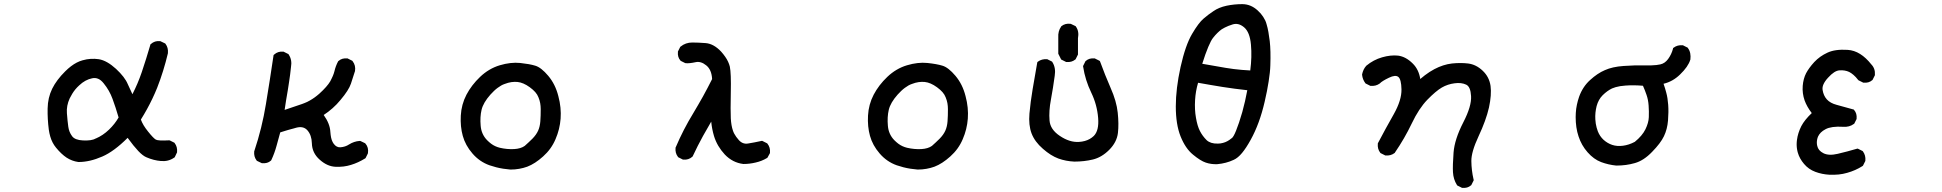

<svg xmlns="http://www.w3.org/2000/svg" viewBox="-20 -782 9540 943"><path d="M364.7 13.7Q333.5 9.3 307.1 -7.8Q281.2 -24.9 254.9 -57.1Q245.6 -68.4 238.5 -82Q231.4 -95.7 226.8 -111.6Q222.2 -127.4 219.7 -145Q212.9 -197.8 213.9 -249Q214.8 -302.2 236.3 -346.2Q257.8 -389.6 300.3 -431.6Q314.5 -445.8 328.6 -456.5Q342.8 -467.3 356.9 -474.6Q371.1 -481.9 385.3 -485.8Q405.8 -491.7 425.8 -492.9Q445.8 -494.1 465.3 -491.2Q485.8 -487.8 506.8 -475.8Q527.8 -463.9 549.8 -443.8Q593.3 -403.3 607.4 -369.1Q617.7 -345.2 630.4 -319.3Q657.2 -371.6 676.3 -427.7Q698.7 -494.1 718.3 -561.5L718.8 -564L721.2 -565.9Q739.7 -582.5 765.6 -580.1H767.1L769 -579.1L789.6 -569.3L791.5 -568.4L793 -566.4Q807.1 -547.9 804.7 -521.5V-521V-520.5Q794.4 -477.1 781.2 -434.6Q768.1 -392.1 752 -351.1Q741.2 -324.2 728.5 -297.6Q715.8 -271 701.7 -245.4Q687.5 -219.7 671.9 -194.8Q676.8 -181.2 685.5 -166.5Q694.3 -151.9 707 -136.2Q733.9 -102.5 745.6 -96.2Q757.3 -89.8 810.1 -92.8H812.5L814.9 -91.8L834.5 -82L836.4 -81.1L837.9 -79.1Q852.1 -60.5 849.6 -35.2V-33.7L848.6 -31.7L838.9 -11.2L837.9 -9.3L835.4 -7.8Q807.1 12.2 770 8.8Q734.9 5.9 699.7 -9.3Q681.6 -16.6 659.2 -40.3Q636.7 -64 606.9 -105Q540 -38.1 482.4 -13.2Q420.9 13.7 366.2 13.7H365.7ZM450.2 -101.6Q485.8 -116.7 515.6 -145.5Q544.4 -173.3 562.5 -205.1Q547.9 -255.4 532.7 -296.4Q517.6 -337.9 489.3 -372.6Q476.1 -389.2 462.2 -395Q448.2 -400.9 432.6 -397.5Q398.4 -390.6 369.1 -362.8Q358.9 -353.5 350.3 -343.3Q341.8 -333 335 -321.8Q328.1 -310.5 322.3 -298.8Q305.7 -262.7 308.6 -226.1Q311.5 -187.5 315.4 -159.7Q318.8 -133.8 334 -113.3Q347.7 -94.2 387.2 -92.3Q408.2 -91.3 423.8 -93.5Q439.5 -95.7 449.2 -101.6H449.7Z M1627.4 37.1Q1586.9 35.2 1550.3 2.4Q1512.7 -30.8 1511.7 -78.6Q1510.7 -118.2 1489.7 -142.1Q1470.2 -164.1 1435.1 -154.8Q1428.7 -152.8 1422.4 -151.1Q1416 -149.4 1409.4 -147.7Q1402.8 -146 1396.2 -144Q1389.6 -142.1 1383.1 -140.1Q1376.5 -138.2 1369.9 -136Q1363.3 -133.8 1356.4 -131.8Q1347.7 -99.1 1338.4 -66.4Q1328.6 -29.8 1312.5 4.4L1311.5 5.9L1310.1 7.3Q1293.5 22 1267.6 19.5H1266.1L1264.2 18.6L1243.7 8.8L1241.7 7.8L1240.2 5.9Q1226.1 -12.7 1228.5 -38.1V-39.1L1229 -40Q1267.1 -153.8 1286.1 -271Q1305.7 -389.2 1323.2 -508.3L1323.7 -511.7L1326.7 -514.2Q1345.2 -530.8 1371.1 -528.3H1373L1374.5 -527.3L1394 -517.6L1396.5 -516.6L1397.9 -514.2Q1415.5 -487.8 1409.2 -452.6Q1407.2 -433.6 1404.8 -414.8Q1402.3 -396 1399.4 -377Q1396.5 -357.9 1393.6 -339.4Q1389.2 -314.9 1385.3 -290.5Q1381.3 -266.1 1377.9 -242.2Q1421.4 -256.8 1462.9 -271Q1469.2 -273.4 1475.8 -275.9Q1482.4 -278.3 1488.8 -281.5Q1495.1 -284.7 1501.2 -288.1Q1507.3 -291.5 1513.4 -295.4Q1519.5 -299.3 1525.4 -303.5Q1531.2 -307.6 1536.9 -312.3Q1542.5 -316.9 1548.3 -321.8Q1586.9 -356.9 1602.1 -382.8Q1605.5 -389.2 1608.6 -395.8Q1611.8 -402.3 1614.5 -408.4Q1617.2 -414.6 1619.1 -420.4Q1621.1 -426.3 1622.6 -432.1Q1628.4 -457.5 1640.6 -480.5L1641.6 -481.9L1643.1 -482.9Q1659.7 -497.6 1685.5 -495.1H1687.5L1689 -494.1L1708.5 -484.4L1710.4 -483.4L1711.9 -481.4Q1728 -460.4 1723.6 -433.1V-432.1L1723.1 -431.6Q1713.4 -400.4 1703.6 -371.1Q1698.2 -355 1685.5 -335.2Q1672.9 -315.4 1652.3 -291Q1634.3 -269 1613.3 -250.5Q1592.3 -231.9 1569.8 -217.3Q1600.6 -174.3 1602.5 -134.3Q1603 -126.5 1604 -119.4Q1605 -112.3 1606.2 -106.2Q1607.4 -100.1 1609.4 -94.5Q1611.3 -88.9 1613.8 -84.2Q1616.2 -79.6 1619.1 -75.7Q1632.8 -57.1 1652.3 -58.6Q1664.1 -59.6 1674.6 -63Q1685.1 -66.4 1694.8 -72.8Q1706.5 -80.1 1719.5 -84.5Q1732.4 -88.9 1746.1 -89.8H1749L1751.5 -88.9L1772 -79.1L1773.4 -78.1L1774.9 -76.7Q1791.5 -57.6 1787.1 -29.8L1786.6 -28.3L1786.1 -26.9L1776.4 -7.3L1774.9 -4.9L1772.5 -3.4Q1755.9 6.8 1738.8 14.6Q1721.7 22.5 1704.1 27.8Q1668.5 39.1 1627.4 37.1Z M2486.8 50.8Q2468.8 49.3 2451.4 46.6Q2434.1 43.9 2417.2 39.6Q2400.4 35.2 2384.3 29.8Q2335 12.2 2300.3 -28.3Q2265.6 -68.4 2252.9 -114.7Q2246.6 -137.2 2244.1 -162.4Q2241.7 -187.5 2243.2 -214.4Q2246.1 -269 2271 -316.9Q2295.9 -364.3 2337.9 -404.3Q2380.9 -445.3 2434.6 -461.4Q2488.3 -477.5 2535.2 -472.7Q2581.1 -467.8 2608.4 -459.5Q2623.5 -455.1 2639.4 -442.6Q2655.3 -430.2 2672.6 -409.7Q2689.9 -389.2 2702.4 -364.3Q2714.8 -339.4 2722.2 -310.1Q2730 -281.2 2732.7 -253.4Q2735.4 -225.6 2733.4 -199.2Q2729.5 -147 2708.5 -98.6Q2688 -49.8 2647.5 -13.7Q2607.9 22 2569.8 36.6Q2550.8 43.5 2530.3 47.1Q2509.8 50.8 2487.3 50.8ZM2557.1 -65.4Q2566.9 -73.7 2575.9 -82.5Q2585 -91.3 2595.2 -101.1Q2613.8 -120.1 2622.8 -139.9Q2631.8 -159.7 2633.8 -186Q2634.8 -200.2 2635.3 -215.1Q2635.7 -230 2635.7 -246.1Q2635.7 -261.2 2633.1 -275.6Q2630.4 -290 2624.5 -304.2Q2619.6 -317.4 2608.9 -329.6Q2598.1 -341.8 2582 -353.5Q2550.3 -376.5 2522 -379.4Q2507.8 -380.9 2491.9 -378.7Q2476.1 -376.5 2458.5 -369.6Q2449.7 -366.7 2441.2 -361.8Q2432.6 -356.9 2423.8 -350.3Q2415 -343.8 2406.2 -335.4Q2397.5 -327.1 2388.7 -317.4Q2353.5 -277.8 2345.2 -242.7Q2336.9 -207.5 2340.8 -164.1Q2344.2 -122.6 2372.1 -93.8Q2381.8 -84 2391.8 -76.4Q2401.9 -68.8 2412.6 -64Q2423.3 -59.1 2435.1 -56.2Q2470.7 -47.9 2505.4 -49.8Q2538.1 -51.8 2557.1 -65.4Z M3630.9 23.4Q3578.1 17.1 3539.6 -23.4Q3521 -43.5 3507.8 -65.9Q3494.6 -88.4 3486.8 -113.8Q3476.6 -147.9 3473.1 -184.6Q3452.6 -149.9 3433.1 -114.7Q3406.2 -65.9 3382.8 -15.6L3381.8 -13.7L3380.4 -12.2Q3361.8 4.4 3335.9 2H3334L3332.5 1L3313 -8.8L3311 -9.8L3309.6 -11.7Q3295.4 -30.3 3297.9 -55.7V-57.1L3298.8 -58.6Q3335.9 -146 3385.3 -226.6Q3397 -246.6 3408.9 -266.8Q3420.9 -287.1 3432.4 -307.9Q3443.8 -328.6 3455.1 -350.1Q3466.3 -371.6 3477.5 -393.6Q3475.1 -439.9 3448.7 -460.9Q3422.4 -482.4 3396.5 -476.6Q3364.7 -469.7 3347.7 -471.7L3345.7 -472.2L3344.2 -472.7L3324.7 -482.4L3322.8 -483.4L3321.8 -484.9Q3307.1 -501.5 3309.6 -527.3V-529.3L3310.5 -530.8L3320.3 -550.3L3321.3 -552.2L3322.8 -553.2Q3347.2 -573.2 3379.9 -573.2Q3394.5 -573.2 3411.1 -572.5Q3427.7 -571.8 3446.3 -570.3Q3485.8 -566.9 3522 -528.3Q3533.2 -515.6 3541.7 -503.4Q3550.3 -491.2 3555.9 -479Q3561.5 -466.8 3564.5 -455.1Q3571.3 -421.9 3569.3 -329.1Q3567.4 -237.3 3569.3 -200.7Q3571.3 -165 3579.6 -141.1Q3582 -133.3 3586.2 -125.5Q3590.3 -117.7 3595.9 -109.9Q3601.6 -102.1 3608.9 -93.8Q3627.9 -72.8 3653.8 -77.1Q3684.6 -82 3719.7 -89.8L3723.1 -90.3L3726.1 -88.9L3745.6 -79.1L3747.6 -78.1L3749 -76.7Q3764.2 -57.6 3761.7 -32.2V-30.3L3760.7 -28.3L3750 -8.8L3748.5 -6.8L3746.1 -5.4Q3721.7 9.3 3691.9 16.1Q3662.1 23.4 3631.8 23.4H3631.3Z M4486.8 50.8Q4468.8 49.3 4451.4 46.6Q4434.1 43.9 4417.2 39.6Q4400.4 35.2 4384.3 29.8Q4335 12.2 4300.3 -28.3Q4265.6 -68.4 4252.9 -114.7Q4246.6 -137.2 4244.1 -162.4Q4241.7 -187.5 4243.2 -214.4Q4246.1 -269 4271 -316.9Q4295.9 -364.3 4337.9 -404.3Q4380.9 -445.3 4434.6 -461.4Q4488.3 -477.5 4535.2 -472.7Q4581.1 -467.8 4608.4 -459.5Q4623.5 -455.1 4639.4 -442.6Q4655.3 -430.2 4672.6 -409.7Q4689.9 -389.2 4702.4 -364.3Q4714.8 -339.4 4722.2 -310.1Q4730 -281.2 4732.7 -253.4Q4735.4 -225.6 4733.4 -199.2Q4729.5 -147 4708.5 -98.6Q4688 -49.8 4647.5 -13.7Q4607.9 22 4569.8 36.6Q4550.8 43.5 4530.3 47.1Q4509.8 50.8 4487.3 50.8ZM4557.1 -65.4Q4566.9 -73.7 4575.9 -82.5Q4585 -91.3 4595.2 -101.1Q4613.8 -120.1 4622.8 -139.9Q4631.8 -159.7 4633.8 -186Q4634.8 -200.2 4635.3 -215.1Q4635.7 -230 4635.7 -246.1Q4635.7 -261.2 4633.1 -275.6Q4630.4 -290 4624.5 -304.2Q4619.6 -317.4 4608.9 -329.6Q4598.1 -341.8 4582 -353.5Q4550.3 -376.5 4522 -379.4Q4507.8 -380.9 4491.9 -378.7Q4476.1 -376.5 4458.5 -369.6Q4449.7 -366.7 4441.2 -361.8Q4432.6 -356.9 4423.8 -350.3Q4415 -343.8 4406.2 -335.4Q4397.5 -327.1 4388.7 -317.4Q4353.5 -277.8 4345.2 -242.7Q4336.9 -207.5 4340.8 -164.1Q4344.2 -122.6 4372.1 -93.8Q4381.8 -84 4391.8 -76.4Q4401.9 -68.8 4412.6 -64Q4423.3 -59.1 4435.1 -56.2Q4470.7 -47.9 4505.4 -49.8Q4538.1 -51.8 4557.1 -65.4Z M5256.3 11.7Q5214.8 9.8 5178.2 -3.4Q5159.7 -10.3 5140.6 -22.2Q5121.6 -34.2 5102.1 -51.3Q5062 -85.9 5046.4 -127Q5031.2 -167.5 5036.1 -224.6Q5041 -279.8 5051.8 -344.2Q5062.5 -408.7 5074.2 -473.6L5075.2 -477.1L5078.1 -479.5Q5087.4 -486.3 5098.6 -489.3Q5109.9 -492.2 5122.1 -491.2H5124L5125.5 -490.2L5145 -480.5L5147.5 -479L5148.9 -476.6Q5166.5 -448.7 5160.2 -409.7Q5152.3 -350.6 5141.6 -293Q5130.9 -236.8 5134.8 -189.9Q5138.2 -146 5185.1 -114.7Q5233.4 -82 5279.3 -85Q5294.4 -85.9 5307.9 -89.6Q5321.3 -93.3 5332 -99.4Q5342.8 -105.5 5352.1 -114.3Q5378.4 -140.6 5373.5 -202.6Q5368.2 -268.1 5339.8 -326.7Q5324.7 -357.9 5314.7 -389.9Q5304.7 -421.9 5299.8 -454.6L5299.3 -457.5L5300.8 -460.4L5310.5 -480L5311.5 -481.9L5313 -482.9Q5329.6 -497.6 5355.5 -495.1H5357.4L5358.9 -494.1L5378.4 -484.4L5381.8 -482.4L5383.3 -479Q5406.7 -414.6 5434.6 -350.6Q5463.9 -284.7 5469.7 -228.5Q5475.6 -172.9 5470.7 -129.4Q5465.3 -83.5 5427.7 -45.9Q5390.6 -8.8 5347.2 1.5Q5304.7 11.7 5256.8 11.7ZM5214.4 -478.5 5194.8 -488.3 5191.9 -489.7 5190.4 -492.7 5178.7 -516.1 5177.7 -518.1V-520.5V-598.1Q5175.8 -628.9 5191.4 -650.9L5191.9 -652.3L5192.9 -653.3Q5211.9 -668.5 5237.8 -665L5239.3 -664.6L5240.7 -664.1L5261.2 -654.3L5263.2 -653.3L5264.6 -650.9Q5280.8 -628.4 5274.4 -593.8V-516.6V-514.2L5273.4 -512.2L5263.7 -492.7L5262.7 -490.7L5260.7 -489.3Q5243.2 -475.1 5217.8 -477.5H5215.8Z M5957.5 24.4Q5928.2 25.4 5902.1 16.6Q5876 7.8 5839.4 -22.5Q5802.2 -52.7 5778.3 -112.3Q5754.9 -170.9 5754.9 -259.3Q5754.9 -346.7 5778.3 -453.1Q5802.2 -560.1 5834.7 -615.2Q5867.2 -670.4 5891.1 -690.4Q5902.3 -700.2 5914.6 -709.5Q5926.8 -718.8 5939.5 -727.1Q5965.8 -745.6 6004.4 -753.9Q6042 -761.7 6081.1 -761.7Q6123 -761.7 6156.7 -731Q6165 -723.6 6171.9 -715.6Q6178.7 -707.5 6184.3 -699Q6189.9 -690.4 6194.1 -681.6Q6198.2 -672.9 6200.7 -663.1Q6206.1 -645.5 6209.7 -624.8Q6213.4 -604 6216.3 -580.1Q6221.7 -532.7 6219.2 -461.9Q6218.8 -444.3 6216.6 -424.3Q6214.4 -404.3 6210.9 -381.8Q6207.5 -359.4 6202.6 -334.7Q6197.8 -310.1 6191.4 -282.7Q6166.5 -174.3 6122.6 -95.2Q6100.6 -55.2 6080.3 -30.8Q6060.1 -6.3 6039.6 2.9Q6002.4 20.5 5958 24.4ZM6029.3 -103Q6038.1 -108.4 6050.8 -140.1Q6064.9 -174.3 6081.5 -231.9Q6096.2 -285.2 6106 -338.9Q6043.5 -345.7 5984.4 -355Q5954.6 -359.9 5924.3 -365Q5894 -370.1 5864.3 -375.5Q5852.1 -334 5849.6 -291Q5846.7 -243.7 5854 -203.1Q5860.8 -163.1 5873.3 -138.7Q5885.7 -114.3 5906.2 -93.8Q5915.5 -85 5929.2 -80.6Q5942.9 -76.2 5961.9 -76.7Q5968.3 -76.7 5974.4 -77.6Q5980.5 -78.6 5986.3 -80.1Q5992.2 -81.5 5997.6 -83.7Q6002.9 -85.9 6008.1 -88.6Q6013.2 -91.3 6018.1 -94.7Q6022.9 -98.1 6027.8 -102.1L6028.3 -102.5ZM6120.6 -436Q6129.4 -502.4 6124 -562.5Q6118.7 -624 6090.3 -647.9Q6076.2 -659.7 6062.3 -663.1Q6048.3 -666.5 6034.2 -662.1Q6022.9 -658.7 6013.4 -654.8Q6003.9 -650.9 5995.6 -646.7Q5987.3 -642.6 5980.5 -638.2Q5970.2 -630.9 5959.5 -620.4Q5948.7 -609.9 5938 -596.2Q5928.2 -584.5 5914.3 -551.5Q5900.4 -518.6 5884.8 -468.8Q5942.9 -458 6000 -448.7Q6019.5 -445.3 6039.6 -442.9Q6059.6 -440.4 6079.8 -438.7Q6100.1 -437 6120.6 -436Z M7158.7 139.6 7139.2 129.9 7136.7 128.4 7135.3 126Q7118.2 98.6 7116.2 64Q7114.3 31.2 7119.1 -32.7Q7124 -97.7 7167 -181.2Q7208 -260.7 7205.1 -310.1Q7202.6 -356 7181.2 -366.2Q7157.7 -377.4 7124.5 -373Q7090.3 -368.7 7061.5 -352.1Q7032.2 -335 6990.2 -292Q6948.7 -249 6914.1 -176.3Q6878.4 -101.6 6831.1 -32.7L6830.6 -31.2L6829.1 -30.3Q6810.5 -16.1 6785.2 -18.6H6783.2L6781.7 -19.5L6762.2 -29.3L6760.3 -30.3L6758.8 -32.2Q6744.6 -50.8 6747.1 -76.2V-78.1L6748 -79.6Q6785.2 -150.4 6825.7 -221.7Q6864.3 -290.5 6863.3 -342.8Q6862.3 -392.6 6847.7 -404.3Q6833.5 -415.5 6802.2 -400.4Q6784.7 -392.1 6773.4 -385Q6762.2 -377.9 6758.3 -373.5L6757.8 -372.6L6756.8 -372.1Q6737.3 -357.9 6711.9 -360.4H6710L6708.5 -361.3L6689 -371.1L6687 -372.1L6685.5 -374Q6672.4 -391.6 6669.9 -414.1V-415.5V-417Q6672.4 -428.7 6677.2 -439.2Q6682.1 -449.7 6689.9 -458.5L6690.4 -459L6690.9 -459.5Q6725.6 -488.3 6768.1 -500.5Q6810.5 -512.7 6846.7 -508.8Q6865.7 -506.3 6883.8 -496.6Q6901.9 -486.8 6918.9 -469.7Q6948.2 -440.9 6955.6 -394Q6966.8 -403.8 6978.3 -412.4Q6989.7 -420.9 7001.2 -428.5Q7012.7 -436 7024.9 -442.4Q7068.4 -465.3 7111.3 -470.2Q7153.3 -474.6 7190.4 -470.2Q7230 -465.3 7262.2 -434.6Q7294.4 -404.3 7300.8 -359.9Q7306.6 -316.9 7293 -253.9Q7278.8 -191.4 7241.7 -112.3Q7206.1 -36.1 7206.5 8.8Q7207 54.7 7217.3 99.1L7218.3 102.5L7216.8 106L7207 125.5L7206.1 127.4L7204.6 128.4Q7188 143.1 7162.1 140.6H7160.2Z M7918 31.2Q7879.4 27.3 7844.2 14.2Q7807.6 0.5 7777.3 -34.2Q7747.1 -68.4 7732.9 -112.3Q7725.6 -133.8 7722.2 -157.7Q7718.8 -181.6 7718.8 -207Q7718.8 -217.3 7719.5 -227.5Q7720.2 -237.8 7721.4 -247.8Q7722.7 -257.8 7724.9 -267.8Q7727.1 -277.8 7729.7 -287.6Q7732.4 -297.4 7735.8 -307.1Q7744.6 -331.5 7758.1 -352.1Q7771.5 -372.6 7790 -389.2Q7807.6 -405.3 7825.7 -417.5Q7843.8 -429.7 7862.3 -437.5Q7898.9 -454.1 7954.1 -458Q8007.3 -461.9 8059.1 -460.9Q8076.2 -460.4 8090.3 -460.9Q8104.5 -461.4 8115.5 -462.6Q8126.5 -463.9 8134.8 -465.8Q8157.2 -470.7 8172.9 -492.2Q8189.5 -515.1 8196.8 -542.5L8197.3 -545.9L8200.2 -547.9Q8218.8 -562 8244.1 -559.6H8246.1L8247.6 -558.6L8267.1 -548.8L8269 -547.9L8270.5 -545.4Q8278.8 -534.2 8281.5 -520Q8284.2 -505.9 8282.2 -489.7V-489.3L8281.7 -488.3Q8271.5 -454.6 8231.4 -416Q8195.8 -381.3 8150.4 -370.6Q8158.2 -348.6 8163.6 -327.6Q8170.9 -301.3 8173.3 -267.1Q8175.8 -233.4 8172.4 -190.4Q8168.9 -147 8152.3 -112.8Q8136.2 -79.1 8094.7 -36.6Q8053.2 6.8 8009.3 19Q7967.3 31.2 7918.9 31.2H7918.5ZM8009.3 -85.4Q8045.9 -115.2 8061.5 -147Q8077.1 -179.2 8078.1 -206.5Q8078.6 -220.7 8078.4 -235.1Q8078.1 -249.5 8077.1 -264.2Q8075.2 -292 8066.9 -315.9Q8063 -327.1 8058.6 -338.6Q8054.2 -350.1 8049.3 -360.8Q8004.9 -364.7 7964.4 -361.8Q7949.7 -360.8 7937.5 -358.9Q7925.3 -356.9 7915.3 -354Q7905.3 -351.1 7897.5 -347.7Q7874 -336.4 7851.6 -314.5Q7840.8 -303.7 7833.5 -290.5Q7826.2 -277.3 7821.8 -261.2Q7813.5 -228.5 7815.4 -195.8Q7815.9 -185.1 7817.6 -174.8Q7819.3 -164.6 7821.8 -155.3Q7824.2 -146 7827.6 -137.2Q7837.4 -112.3 7856 -95.2Q7875 -78.1 7898.4 -70.3Q7921.9 -62.5 7950.9 -66.2Q7980 -69.8 8009.3 -85.4Z M8965.3 76.2Q8928.7 74.2 8896 62Q8862.3 49.3 8840.3 22.9Q8818.4 -2.9 8810.1 -31.7Q8809.1 -35.2 8808.3 -38.3Q8807.6 -41.5 8806.9 -44.9Q8806.2 -48.3 8805.7 -51.8Q8805.2 -55.2 8804.9 -58.6Q8804.7 -62 8804.4 -65.7Q8804.2 -69.3 8804.2 -73Q8804.2 -76.7 8804.4 -80.3Q8804.7 -84 8804.9 -87.6Q8805.2 -91.3 8805.7 -94.7Q8810.1 -128.9 8827.1 -162.6Q8843.3 -193.4 8878.4 -226.6Q8854.5 -257.8 8843.3 -288.6Q8831.1 -323.7 8834 -360.4Q8835.4 -377.9 8839.6 -393.6Q8843.8 -409.2 8850.6 -422.4Q8864.3 -448.2 8890.6 -477.1Q8904.3 -491.7 8920.4 -503.2Q8936.5 -514.6 8955.6 -523.4Q8993.2 -541 9054.7 -537.1Q9070.8 -536.1 9086.2 -531Q9101.6 -525.9 9116 -516.8Q9130.4 -507.8 9144 -495.1Q9157.7 -482.4 9170.4 -466.3Q9190.9 -445.3 9188.5 -414.6V-412.6L9187.5 -410.6L9177.7 -391.1L9176.8 -389.2L9175.3 -388.2Q9158.7 -373.5 9132.8 -376H9130.9L9129.4 -377L9109.9 -386.7L9107.9 -387.7L9106.4 -389.2Q9100.6 -397 9094.7 -403.1Q9088.9 -409.2 9083.3 -414.1Q9077.6 -418.9 9072.3 -422.6Q9066.9 -426.3 9062 -428.7Q9041 -438.5 9014.6 -436.5Q8989.7 -435.1 8958.5 -400.4Q8950.2 -391.6 8944.6 -383.3Q8939 -375 8935.8 -367.7Q8932.6 -360.4 8931.6 -353.5Q8930.7 -346.7 8931.6 -340.3Q8936 -312 8952.6 -293.7Q8969.2 -275.4 9000.5 -267.1Q9034.7 -258.3 9082 -244.6L9084.5 -244.1L9086.4 -241.7Q9101.1 -225.1 9098.6 -199.2V-197.3L9097.7 -195.8L9087.9 -176.3L9086.9 -174.3L9084.5 -172.9Q9073.7 -165 9060.8 -161.6Q9047.9 -158.2 9033.7 -159.2Q9003.4 -161.1 8981.4 -158Q8959.5 -154.8 8946.3 -147.5Q8932.1 -140.1 8923.1 -131.1Q8914.1 -122.1 8909.2 -111.3Q8906.2 -104 8904.8 -96.7Q8903.3 -89.4 8903.3 -81.5Q8903.3 -73.7 8905.3 -65.4Q8910.2 -42.5 8935.1 -29.8Q8961.4 -16.1 9005.4 -26.4Q9053.2 -37.6 9099.6 -51.3L9103.5 -52.2L9106.9 -50.8L9126.5 -41L9128.4 -40L9129.9 -38.1Q9144 -18.6 9141.6 6.8V8.8L9140.6 10.3L9130.9 29.8L9129.4 32.2L9127.4 33.7Q9092.8 55.7 9052.2 66.9Q9032.2 72.8 9010.5 75Q8988.8 77.1 8965.3 76.2Z"/></svg>

Font: NaikaiFont
Style: Bold
Weight: 700
Version: Version 1.89